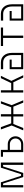

<svg xmlns="http://www.w3.org/2000/svg" viewBox="1932 -2492 560 4465"><g transform="rotate(-90 2212.5 -260.0)"><path d="M327 0H423L574 -469H611V0H664V-520H545L394 -51H356L205 -520H86V0H139V-469H176Z M1224 -180C1224 -104 1165 -49 1092 -49H959V-311H1092C1165 -311 1224 -256 1224 -180ZM800 -471H906V0H1092C1193 0 1275 -77 1275 -180C1275 -283 1193 -360 1092 -360H959V-520H800Z M1488 -520H1434L1526 -270L1413 0H1468L1561 -230H1736V0H1789V-230H1964L2057 0H2112L1999 -270L2091 -520H2037L1949 -280H1789V-520H1736V-280H1576Z M2627 -520 2512 -280H2345V-520H2292V0H2345V-230H2531L2641 0H2695L2564 -275L2681 -520Z M3164 -260V-49H2884V-269H3058V-316H2835V0H3215V-260C3215 -427 3121 -520 2994 -520H2835V-467H2994C3094 -467 3164 -391 3164 -260Z M3805 -469V-520H3375V-469H3563V0H3616V-469Z M4294 -260V-49H4014V-269H4188V-316H3965V0H4345V-260C4345 -427 4251 -520 4124 -520H3965V-467H4124C4224 -467 4294 -391 4294 -260Z"/></g></svg>

Font: Grotesk 01 Extrafine
Style: Bold
Weight: 400
Designer: Frank Adebiaye, contributions by Jérémy Landes, Ariel Martín Pérez
Foundry: Velvetyne Type Foundry
Version: Version 3.000;Glyphs 3.1.2 (3150)